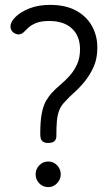

<svg xmlns="http://www.w3.org/2000/svg" viewBox="-20 -761 451 787"><path d="M177 -175Q161 -175 153 -183Q145 -191 145 -212Q145 -265 151.5 -297.5Q158 -330 169.5 -349Q181 -368 193 -381Q208 -397 227.5 -413.5Q247 -430 265.5 -450.5Q284 -471 296 -497.5Q308 -524 308 -559Q308 -613 275 -644Q242 -675 182 -675Q148 -675 127.5 -666.5Q107 -658 96 -647Q85 -636 76 -628Q67 -620 55 -620Q45 -620 34 -628.5Q23 -637 23 -653Q23 -671 43.5 -691.5Q64 -712 100.5 -726.5Q137 -741 185 -741Q248 -741 291 -718Q334 -695 356.5 -655Q379 -615 379 -566Q379 -521 364 -487.5Q349 -454 327.5 -427.5Q306 -401 284.5 -382Q263 -363 250 -348Q231 -330 223 -309.5Q215 -289 213 -263Q211 -237 211 -202Q211 -191 203.5 -183Q196 -175 177 -175ZM178 6Q155 6 140.5 -10Q126 -26 126 -46Q126 -68 141 -83.5Q156 -99 178 -99Q199 -99 214 -83.5Q229 -68 229 -46Q229 -26 214 -10Q199 6 178 6Z"/></svg>

Font: Dosis Medium
Style: Regular
Weight: 500
Designer: EdgarTolentino, PabloImpallari, IginoMarini
Foundry: EdgarTolentino, PabloImpallari, IginoMarini
Version: Version 3.001; ttfautohint (v1.8.2)